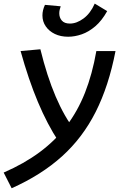

<svg xmlns="http://www.w3.org/2000/svg" viewBox="-62 -796 668 1047"><path d="M1.5 230.5 -42 145Q69.3 96.7 154.1 33.9Q238.8 -28.8 300 -108.9Q361.3 -189 401.4 -290.3Q441.4 -391.6 463.4 -517.6H567.9Q531.2 -327.6 460 -186.3Q388.7 -44.9 276.1 56.6Q163.6 158.2 1.5 230.5ZM158.2 -527.3Q230 -234.4 347.7 -83.5L257.3 -24.9Q196.3 -117.2 144.8 -239.7Q93.3 -362.3 50.3 -517.6ZM309.6 -595.7Q268.6 -595.7 237.1 -610.8Q205.6 -626 187.5 -652.3Q169.4 -678.7 169.4 -711.9Q169.4 -740.2 183.1 -769.5L269 -761.7Q265.6 -752 263.4 -742.4Q261.2 -732.9 261.2 -723.6Q261.2 -699.7 275.4 -683.6Q289.6 -667.5 319.3 -667.5Q356 -667.5 393.6 -695.3Q431.2 -723.1 454.6 -776.4L522.5 -735.4Q493.7 -683.6 457.8 -652.8Q421.9 -622.1 383.8 -608.9Q345.7 -595.7 309.6 -595.7Z"/></svg>

Font: Cascadia Mono NF
Style: Italic
Weight: 400
Italic angle: -10°
Monospace: yes
Designer: Aaron Bell
Foundry: Saja Typeworks
Version: Version 2404.023